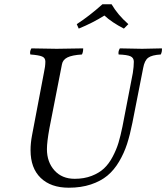

<svg xmlns="http://www.w3.org/2000/svg" viewBox="-20 -875 783 905"><path d="M124 -167Q124 -200.7 130.9 -236.8L187 -532.2Q193.8 -562 193.8 -585Q193.8 -602.1 178.7 -608.6Q163.6 -615.2 123 -618.2Q119.1 -631.8 127.9 -647Q215.8 -645 247.1 -645Q290 -645 372.1 -647Q372.1 -628.9 366.2 -618.2Q319.3 -615.2 297.6 -604.2Q275.9 -593.3 272 -571.8L212.9 -270Q201.2 -205.6 201.2 -171.9Q201.2 -111.3 236.6 -71.8Q272 -32.2 332 -32.2Q376.5 -32.2 411.9 -45.9Q447.3 -59.6 470.2 -81.1Q493.2 -102.5 511 -136.2Q528.8 -169.9 538.6 -202.4Q548.3 -234.9 557.1 -277.8L606 -530.8Q610.8 -561.5 610.8 -584Q610.8 -602.5 595.2 -609.6Q579.6 -616.7 539.1 -618.2Q536.1 -632.3 544.9 -647Q634.8 -645 649.9 -645Q681.6 -645 743.2 -647Q744.6 -631.8 737.8 -618.2Q695.8 -615.7 678.5 -602.8Q661.1 -589.8 654.8 -554.2L604 -295.9Q592.8 -239.7 578.9 -196.5Q564.9 -153.3 541.3 -113.3Q517.6 -73.2 486.1 -47.1Q454.6 -21 408.4 -5.6Q362.3 9.8 304.2 9.8Q219.7 9.8 171.9 -36.4Q124 -82.5 124 -167ZM585 -761.2 564 -740.2Q506.8 -769.5 472.2 -801.8Q416 -766.6 351.1 -740.2Q350.6 -741.7 346.4 -750.7Q342.3 -759.8 341.8 -761.2Q401.4 -799.8 462.9 -855H505.9Q535.2 -804.7 585 -761.2Z"/></svg>

Font: Common Serif
Style: Italic
Weight: 400
Italic angle: -12°
Designer: Philipp H. Poll, Khaled Hosny
Foundry: Stefan Peev, Context Ltd.
Version: Version 1.026